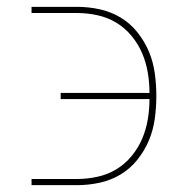

<svg xmlns="http://www.w3.org/2000/svg" viewBox="-20 -540 540 560"><path d="M72 0V-18H206Q235 -18 264.5 -24.5Q294 -31 319 -46Q344 -61 363.5 -84.5Q383 -108 394.5 -135Q406 -162 411 -191.5Q416 -221 416 -251H157V-269H416Q416 -299 411 -328.5Q406 -358 394.5 -385Q383 -412 363.5 -435.5Q344 -459 319 -474Q294 -489 264.5 -495.5Q235 -502 206 -502H72V-520H206Q238 -520 270.5 -513Q303 -506 331.5 -489Q360 -472 381 -445.5Q402 -419 414.5 -389Q427 -359 431.5 -326Q436 -293 436 -260Q436 -227 431.5 -194Q427 -161 414.5 -131Q402 -101 381 -74.5Q360 -48 331.5 -31Q303 -14 270.5 -7Q238 0 206 0Z"/></svg>

Font: Iosevka SS04 Thin
Style: Regular
Weight: 100
Monospace: yes
Designer: Belleve Invis
Foundry: Belleve Invis
Version: Version 19.0.0; ttfautohint (v1.8.4)